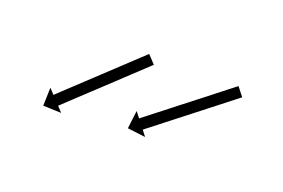

<svg xmlns="http://www.w3.org/2000/svg" viewBox="-38 -504 479 325"><g transform="rotate(20 201.0 -341.5)"><path d="M360.8 -396.6C361.4 -397 361.9 -397.4 362.4 -397.9L350.1 -413.6C349.6 -413.2 349.1 -412.8 348.5 -412.4C347.1 -411.2 345.6 -410.1 344.1 -408.9C341.8 -407.1 339.5 -405.4 337.2 -403.6C334.3 -401.2 331.3 -398.9 328.3 -396.6C324.8 -393.8 321.3 -391.1 317.7 -388.3C313.8 -385.3 309.9 -382.2 306 -379.1C301.8 -375.9 297.6 -372.6 293.4 -369.3C289 -365.9 284.7 -362.5 280.4 -359.1C276 -355.7 271.7 -352.4 267.3 -349C263.1 -345.7 258.9 -342.4 254.7 -339.1C250.8 -336.1 246.9 -333 243 -329.9C239.4 -327.2 235.9 -324.4 232.4 -321.7C229.4 -319.3 226.5 -317 223.5 -314.7C221.2 -312.9 218.9 -311.1 216.6 -309.3C215.1 -308.2 213.7 -307 212.2 -305.9C211.7 -305.5 211.1 -305.1 210.6 -304.6L202.5 -315L198.5 -282.5L231 -278.5L222.9 -288.9C223.5 -289.3 224 -289.7 224.5 -290.1C226 -291.3 227.4 -292.4 228.9 -293.6C231.2 -295.4 233.5 -297.1 235.8 -298.9C238.8 -301.3 241.8 -303.6 244.7 -305.9C248.2 -308.7 251.8 -311.4 255.3 -314.2C259.2 -317.2 263.1 -320.3 267.1 -323.4C271.3 -326.6 275.5 -329.9 279.7 -333.2C284 -336.6 288.3 -340 292.7 -343.4C297 -346.8 301.3 -350.1 305.7 -353.5C309.9 -356.8 314.1 -360.1 318.3 -363.4C322.2 -366.4 326.1 -369.5 330.1 -372.6C333.6 -375.3 337.1 -378.1 340.6 -380.8C343.6 -383.2 346.6 -385.5 349.5 -387.8C351.8 -389.6 354.1 -391.4 356.4 -393.2C357.9 -394.3 359.4 -395.5 360.8 -396.6ZM201.6 -397.1C202.1 -397.5 202.6 -398 203.1 -398.4L189.4 -413C188.9 -412.6 188.4 -412.1 187.9 -411.7C186.6 -410.4 185.2 -409.1 183.9 -407.8C181.7 -405.8 179.6 -403.9 177.5 -401.9C174.8 -399.3 172 -396.7 169.3 -394.2C166.1 -391.1 162.8 -388.1 159.6 -385.1C155.9 -381.7 152.3 -378.3 148.7 -374.9C144.8 -371.3 141 -367.6 137.1 -364C133.1 -360.3 129.1 -356.5 125.1 -352.8C121.1 -349 117.1 -345.3 113.1 -341.5C109.3 -337.9 105.4 -334.3 101.5 -330.7C97.9 -327.3 94.3 -323.9 90.7 -320.5C87.4 -317.4 84.2 -314.4 80.9 -311.4C78.2 -308.8 75.4 -306.2 72.7 -303.7C70.6 -301.7 68.5 -299.7 66.4 -297.7C65 -296.4 63.6 -295.2 62.3 -293.9C61.8 -293.4 61.3 -293 60.8 -292.5L51.8 -302.1L50.8 -269.4L83.5 -268.3L74.5 -277.9C75 -278.4 75.5 -278.8 76 -279.3C77.3 -280.6 78.7 -281.8 80 -283.1C82.2 -285.1 84.3 -287.1 86.4 -289.1C89.1 -291.6 91.9 -294.2 94.6 -296.8C97.8 -299.8 101.1 -302.8 104.3 -305.9C108 -309.3 111.6 -312.7 115.2 -316.1C119.1 -319.7 122.9 -323.3 126.8 -326.9C130.8 -330.7 134.8 -334.4 138.8 -338.2C142.8 -341.9 146.8 -345.7 150.8 -349.4C154.6 -353 158.5 -356.7 162.4 -360.3C166 -363.7 169.6 -367.1 173.2 -370.5C176.5 -373.5 179.7 -376.5 183 -379.6C185.7 -382.2 188.5 -384.7 191.2 -387.3C193.3 -389.3 195.4 -391.3 197.5 -393.2C198.9 -394.5 200.3 -395.8 201.6 -397.1Z"/></g></svg>

Font: FRB American Cursive Just Arrows Extralight
Style: Italic
Weight: 200
Italic angle: -25°
Version: Version 2.0;Modular Font Editor K font №1